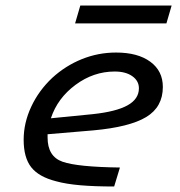

<svg xmlns="http://www.w3.org/2000/svg" viewBox="-20 -671 654 698"><path d="M416 -62 395 7Q324 7 272 2.5Q220 -2 184 -12Q121 -28 93.5 -63Q66 -98 66 -163Q66 -224 93.5 -283Q121 -342 170 -388Q218 -432 277.5 -456Q337 -480 402 -480Q481 -480 526.5 -446.5Q572 -413 572 -355Q572 -282 511.5 -245.5Q451 -209 319 -197L153 -183Q153 -180 153 -177Q153 -174 153 -171Q153 -102 207.5 -83Q262 -64 416 -62ZM485 -350Q485 -377 461 -394Q437 -411 397 -411Q320 -411 254.5 -362.5Q189 -314 165 -241L317 -256Q402 -265 443.5 -288Q485 -311 485 -350ZM585 -586H253L272 -651H604Z"/></svg>

Font: Intel One Mono
Style: Italic
Weight: 400
Italic angle: -16°
Monospace: yes
Designer: Fred Shallcrass
Foundry: Frere-Jones Type LLC
Version: Version 1.400;hotconv 1.1.0;makeotfexe 2.6.0;FJTRelease1.4